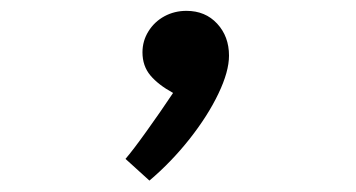

<svg xmlns="http://www.w3.org/2000/svg" viewBox="-20 -164 640 345"><path d="M291 3Q264.5 -11.5 250.2 -28.5Q236 -45.5 236 -70Q236 -90.5 246.8 -107.8Q257.5 -125 275.5 -134.8Q293.5 -144.5 315 -144.5Q349 -144.5 370.2 -121.5Q391.5 -98.5 391.5 -64Q391.5 -35.5 372.5 4.2Q353.5 44 320.8 85.5Q288 127 248.5 160.5L205.5 121.5Q218.5 106.5 243.2 72Q268 37.5 291 3Z"/></svg>

Font: JuliaMono Medium
Style: Italic
Weight: 500
Italic angle: -9°
Monospace: yes
Designer: cormullion
Foundry: corm
Version: Version 0.054; ttfautohint (v1.8.4)